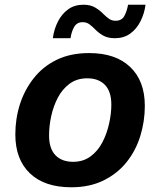

<svg xmlns="http://www.w3.org/2000/svg" viewBox="-20 -784 671 814"><path d="M45 -214Q45 -281 64.5 -342Q84 -403 123 -452.5Q162 -502 220.5 -530.5Q279 -559 358 -559Q470 -559 532 -500Q594 -441 594 -335Q594 -270 575 -208Q556 -146 517 -97Q478 -48 419 -19Q360 10 282 10Q169 10 107 -49Q45 -108 45 -214ZM188 -210Q188 -154 215 -126Q242 -98 290 -98Q333 -98 364 -121Q395 -144 414 -180.5Q433 -217 442.5 -259.5Q452 -302 452 -340Q452 -396 425 -424Q398 -452 350 -452Q306 -452 275 -429Q244 -406 225 -369.5Q206 -333 197 -291Q188 -249 188 -210ZM204 -622Q209 -660 225.5 -692.5Q242 -725 269 -744.5Q296 -764 334 -764Q364 -764 384.5 -751.5Q405 -739 419 -724Q430 -713 442 -704.5Q454 -696 470 -696Q496 -696 507 -716Q518 -736 523 -764H597Q592 -726 575.5 -693.5Q559 -661 532 -641.5Q505 -622 467 -622Q437 -622 417 -633.5Q397 -645 383 -660Q371 -672 359 -681Q347 -690 331 -690Q306 -690 294.5 -670Q283 -650 279 -622Z"/></svg>

Font: Kufam SemiBold
Style: Italic
Weight: 600
Italic angle: -11°
Designer: Artur Schmal
Foundry: Original Type
Version: Version 1.301; ttfautohint (v1.8.3)